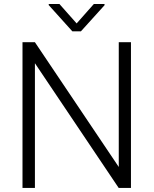

<svg xmlns="http://www.w3.org/2000/svg" viewBox="-20 -917 750 937"><path d="M619.1 0H559.1L150.4 -608.4V0H89.8V-710.9H150.4L559.6 -102.1V-710.9H619.1ZM354 -802.7 438 -897.5H490.2V-891.6L375 -764.2H333L217.8 -892.1V-897.5H270Z"/></svg>

Font: SteelSelectRoboto
Style: Regular
Weight: 300
Designer: Google
Version: Version 2.137; 2017